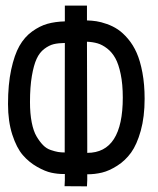

<svg xmlns="http://www.w3.org/2000/svg" viewBox="-20 -658 558 678"><path d="M209 -43.5Q209 -43.5 203.6 -43.5Q183.1 -43.5 161.4 -48.1Q139.6 -52.7 111.1 -68.8Q82.5 -85 60.5 -110.4Q38.6 -135.7 23.4 -182.6Q8.3 -229.5 8.3 -290.5Q8.3 -359.9 19.5 -412.1Q30.8 -464.4 48.6 -495.8Q66.4 -527.3 93.5 -546.9Q120.6 -566.4 147.7 -574Q174.8 -581.5 209 -582.5V-638.2H287.1V-585.9Q304.2 -585.4 320.3 -583Q336.4 -580.6 357.4 -573.2Q378.4 -565.9 396.2 -554Q414.1 -542 432.1 -520.8Q450.2 -499.5 462.6 -471.4Q475.1 -443.4 482.9 -401.6Q490.7 -359.9 490.7 -309.1Q490.7 -245.6 477.1 -196.5Q463.4 -147.5 442.9 -119.1Q422.4 -90.8 394 -72.8Q365.7 -54.7 340.3 -48.6Q314.9 -42.5 288.1 -42.5V-22.5L287.1 0L208 -0.5Q209 -16.1 209 -21.5ZM288.1 -118.2Q413.6 -118.2 413.6 -313.5Q413.6 -360.8 406.2 -396.2Q398.9 -431.6 387.2 -452.6Q375.5 -473.6 358.4 -486.8Q341.3 -500 324.5 -504.9Q307.6 -509.8 287.1 -510.7Q288.1 -329.1 288.1 -147ZM208.5 -119.6Q208.5 -184.1 208.7 -323.2Q209 -462.4 209 -506.3Q185.5 -505.9 169.4 -502Q153.3 -498 136.5 -485.4Q119.6 -472.7 109.4 -450.4Q99.1 -428.2 92.5 -389.6Q85.9 -351.1 85.9 -297.4Q85.9 -256.8 92 -225.8Q98.1 -194.8 109.1 -176.3Q120.1 -157.7 132.1 -145.5Q144 -133.3 159.4 -128.2Q174.8 -123 185.3 -121.3Q195.8 -119.6 208.5 -119.6Z"/></svg>

Font: Fantasque Sans Mono
Style: Regular
Weight: 400
Monospace: yes
Designer: Jany Belluz
Version: Version 1.8.0 ; ttfautohint (v1.8.2)